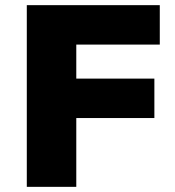

<svg xmlns="http://www.w3.org/2000/svg" viewBox="-20 -725 680 745"><path d="M84 0V-705H600V-552H276V-420H579V-267H276V0Z"/></svg>

Font: Nunito Sans 7pt Black
Style: Regular
Weight: 900
Designer: Vernon Adams
Foundry: Vernon Adams
Version: Version 3.101;gftools[0.9.27]